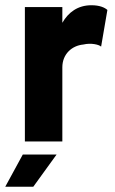

<svg xmlns="http://www.w3.org/2000/svg" viewBox="-43 -541 438 733"><path d="M52 -1H195V-284C195 -335 232 -367 275 -371C304 -378 335 -371 343 -363L367 -503C357 -512 338 -521 306 -521C254 -521 218 -494 195 -454V-514H52ZM-23 172H84L173 49H44Z"/></svg>

Font: Vanilla Cream Black
Style: Regular
Weight: 900
Designer: Jeremy Tribby, Jinavaṁso
Foundry: Tribby Type
Version: Version 1.422;Glyphs 3.1.2 (3151)